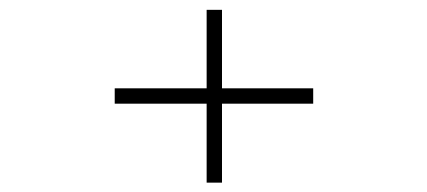

<svg xmlns="http://www.w3.org/2000/svg" viewBox="-20 -504 890 400"><path d="M219 -320H410.5V-483.5H442.5V-320H632.5V-288H442.5V-123.5H410.5V-288H219Z"/></svg>

Font: League Mono Wide Thin
Style: Regular
Weight: 100
Width: 8
Designer: Tyler Finck
Foundry: The League of Moveable Type / Tyler Finck
Version: Version 2.210